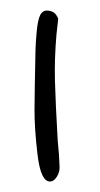

<svg xmlns="http://www.w3.org/2000/svg" viewBox="-41 -471 261 500"><g transform="rotate(5 90.0 -220.5)"><path d="M41 -338Q40 -355 40 -382Q40 -416 45.5 -429Q51 -442 64 -442Q75 -442 81.5 -437.5Q88 -433 93 -423L92 -383Q92 -319 98.5 -262Q105 -205 119 -109Q127 -67 130 -40Q132 -26 125 -12.5Q118 1 107 1Q84 1 70 -66.5Q56 -134 52 -183Q48 -232 41 -338Z"/></g></svg>

Font: Indie Flower
Style: Regular
Weight: 400
Designer: Kimberly Geswein
Foundry: Kimberly Geswein
Version: Version 2.000